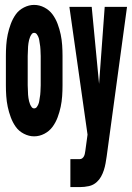

<svg xmlns="http://www.w3.org/2000/svg" viewBox="-20 -548 540 783"><path d="M119 8Q98 8 77.5 -2.5Q57 -13 44.5 -30.5Q32 -48 24 -69.5Q16 -91 11.5 -112.5Q7 -134 5.5 -156Q4 -178 4 -200V-320Q4 -342 5.5 -364Q7 -386 11.5 -407.5Q16 -429 24 -450.5Q32 -472 44.5 -489.5Q57 -507 77.5 -517.5Q98 -528 119 -528Q141 -528 161 -517.5Q181 -507 194 -489.5Q207 -472 215 -450.5Q223 -429 227.5 -407.5Q232 -386 233.5 -364Q235 -342 235 -320V-200Q235 -178 233.5 -156Q232 -134 227.5 -112.5Q223 -91 215 -69.5Q207 -48 194 -30.5Q181 -13 161 -2.5Q141 8 119 8ZM267 215V101H305Q311 101 315.5 97.5Q320 94 322.5 89Q325 84 326 78.5Q327 73 328 67L337 1L263 -520H354L384 -206L407 -520H498L415 90Q413 104 410.5 118Q408 132 403.5 146Q399 160 392 172.5Q385 185 375 194Q361 207 342.5 211Q324 215 305 215ZM119 -106Q126 -106 130 -111.5Q134 -117 136.5 -123Q139 -129 140 -135.5Q141 -142 142 -148.5Q143 -155 144 -161.5Q145 -168 145 -174.5Q145 -181 145.5 -187.5Q146 -194 146 -200V-320Q146 -326 145.5 -332.5Q145 -339 145 -345.5Q145 -352 144 -358.5Q143 -365 142 -371.5Q141 -378 140 -384.5Q139 -391 136.5 -397Q134 -403 130 -408.5Q126 -414 119 -414Q113 -414 109 -408.5Q105 -403 102.5 -397Q100 -391 98.5 -384.5Q97 -378 96 -371.5Q95 -365 94.5 -358.5Q94 -352 94 -345.5Q94 -339 93.5 -332.5Q93 -326 93 -320V-200Q93 -194 93.5 -187.5Q94 -181 94 -174.5Q94 -168 94.5 -161.5Q95 -155 96 -148.5Q97 -142 98.5 -135.5Q100 -129 102.5 -123Q105 -117 109 -111.5Q113 -106 119 -106Z"/></svg>

Font: Iosevka SS18 Heavy
Style: Regular
Weight: 900
Monospace: yes
Designer: Belleve Invis
Foundry: Belleve Invis
Version: Version 25.1.1; ttfautohint (v1.8.4)